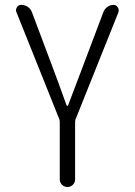

<svg xmlns="http://www.w3.org/2000/svg" viewBox="-20 -750 540 770"><path d="M219.7 -30.3V-260.7Q219.7 -264.6 218.8 -269.5L45.9 -701.2Q43.9 -705.1 43.9 -709Q43.9 -714.8 47.9 -720.7Q53.7 -730.5 65.4 -730.5Q80.1 -730.5 91.8 -722.2Q103.5 -713.9 108.4 -700.2L185.5 -495.1Q191.4 -480.5 213.4 -420.4Q235.4 -360.4 247.1 -327.1Q248 -325.2 250 -325.2Q252 -325.2 252.9 -327.1Q313.5 -488.3 317.4 -497.1L394.5 -701.2Q399.4 -713.9 410.6 -722.2Q421.9 -730.5 435.5 -730.5Q446.3 -730.5 452.1 -720.7Q456.1 -715.8 456.1 -710Q456.1 -706.1 455.1 -701.2L282.2 -269.5Q281.2 -264.6 281.2 -260.7V-30.3Q281.2 -17.6 272 -8.8Q262.7 0 250.5 0Q238.3 0 229 -8.8Q219.7 -17.6 219.7 -30.3Z"/></svg>

Font: Gen Jyuu Gothic L Monospace Light
Style: Regular
Weight: 300
Designer: [Source Han Sans]
Ryoko NISHIZUKA  (kana & ideographs); Paul D. Hunt (Latin, Greek & Cyrillic); Wenlong ZHANG  (bopomofo
Version: Version 1.002.20150607